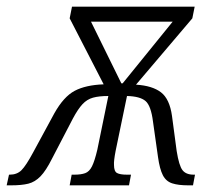

<svg xmlns="http://www.w3.org/2000/svg" viewBox="-62 -556 644 576"><path d="M-42 0 -35 -32H-33Q-11 -32 2.5 -45.5Q16 -59 37 -98L101 -216Q129 -266 162 -283.5Q195 -301 249 -303L147 -501L154 -536H522L515 -501L346 -302Q395 -299 421 -279Q447 -259 454 -208L468 -103Q475 -59 485.5 -45.5Q496 -32 519 -32H523L517 0H502Q473 0 454.5 -6Q436 -12 426.5 -30.5Q417 -49 412 -85L397 -191Q391 -239 374.5 -253Q358 -267 319 -268L285 -104Q279 -73 280 -61Q280 -42 289 -37Q298 -32 319 -32H331L325 0H147L153 -32H161Q181 -32 193.5 -36.5Q206 -41 214 -57Q222 -73 230 -107L263 -268Q235 -268 217 -263Q199 -258 185.5 -243.5Q172 -229 157 -201L94 -80Q76 -44 59.5 -27Q43 -10 23 -5Q3 0 -28 0ZM302 -306H306L456 -491H211Z"/></svg>

Font: Noto Serif Condensed Light
Style: Italic
Weight: 300
Width: 3
Italic angle: -12°
Designer: Monotype Design Team
Foundry: Monotype Imaging Inc.
Version: Version 2.014; ttfautohint (v1.8.4.7-5d5b)